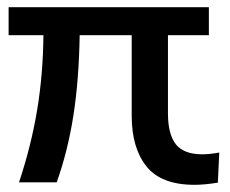

<svg xmlns="http://www.w3.org/2000/svg" viewBox="-20 -508 641 535"><path d="M522 7Q429 7 388 -44.5Q347 -96 347 -185V-410H202Q200 -285 184.5 -186Q169 -87 138 0H33Q67 -102 83.5 -201.5Q100 -301 101 -410H4V-488H562V-410H448V-192Q448 -134 470 -106Q492 -78 544 -78Q564 -78 591 -83L587 1Q549 7 522 7Z"/></svg>

Font: Nunito Sans SemiBold
Style: Regular
Weight: 600
Designer: Vernon Adams
Foundry: Vernon Adams
Version: Version 3.101; ttfautohint (v1.8.4.7-5d5b);gftools[0.9.27]